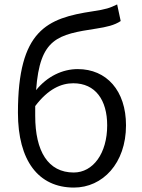

<svg xmlns="http://www.w3.org/2000/svg" viewBox="-20 -834 643 867"><path d="M139 -311C139 -326 139 -341 139 -355C198 -433 257 -458 311 -458C411 -458 464 -382 464 -268C464 -141 400 -55 313 -55C197 -55 139 -151 139 -311ZM314 13C443 13 549 -96 549 -268C549 -425 461 -522 331 -522C262 -522 193 -489 143 -427C160 -662 240 -678 416 -705C461 -712 497 -720 525 -739L509 -814C476 -798 459 -792 399 -783C192 -752 61 -698 61 -325C61 -109 153 13 314 13Z"/></svg>

Font: Source Han Sans JP Normal
Style: Regular
Weight: 350
Designer: Ryoko NISHIZUKA 西塚涼子 (kana, bopomofo & ideographs); Paul D. Hunt (Latin, Greek & Cyrillic); Sandoll Communications 산돌커뮤니
Foundry: Adobe
Version: Version 2.002;hotconv 1.0.116;makeotfexe 2.5.65601